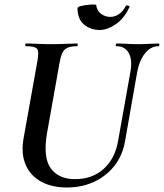

<svg xmlns="http://www.w3.org/2000/svg" viewBox="-20 -818 727 852"><path d="M559 -501Q568 -554 551 -583.5Q534 -613 496 -613Q493 -613 494 -619Q495 -625 496 -625Q519 -625 542.5 -623.5Q566 -622 594 -622Q619 -622 642.5 -623.5Q666 -625 684 -625Q688 -625 687 -619Q686 -613 684 -613Q648 -613 622.5 -580Q597 -547 588 -494L535 -192Q524 -128 487.5 -82Q451 -36 397 -11Q343 14 277 14Q210 14 162.5 -12Q115 -38 94 -86.5Q73 -135 84 -201L146 -547Q154 -591 144 -602Q134 -613 95 -613Q91 -613 92 -619Q93 -625 94 -625Q118 -625 147 -623.5Q176 -622 207 -622Q242 -622 271.5 -623.5Q301 -625 323 -625Q325 -625 325 -619Q325 -613 323 -613Q295 -613 279.5 -606Q264 -599 256.5 -583Q249 -567 244 -538L189 -229Q170 -120 205 -71.5Q240 -23 313 -23Q390 -23 441 -69.5Q492 -116 505 -198ZM422 -685Q382 -685 353 -709Q324 -733 324 -782Q324 -787 336.5 -790.5Q349 -794 365.5 -796Q382 -798 394.5 -798Q407 -798 407 -795Q410 -770 428.5 -756.5Q447 -743 470 -743Q488 -743 506.5 -754.5Q525 -766 538 -791Q542 -796 549 -793Q556 -790 555 -788Q532 -737 494.5 -711Q457 -685 422 -685Z"/></svg>

Font: Cormorant
Style: Bold Italic
Weight: 700
Italic angle: -10°
Designer: Christian Thalmann (Catharsis Fonts)
Foundry: Catharsis Fonts
Version: Version 4.000